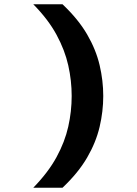

<svg xmlns="http://www.w3.org/2000/svg" viewBox="-20 -770 640 900"><path d="M273 110H136Q206 38 245 -33.5Q284 -105 300 -176.5Q316 -248 316 -320Q316 -392 300 -463.5Q284 -535 245 -607Q206 -679 136 -750H273Q347 -680 388.5 -608.5Q430 -537 447 -464.5Q464 -392 464 -320Q464 -248 447 -175.5Q430 -103 388.5 -31.5Q347 40 273 110Z"/></svg>

Font: Geist Mono
Style: Bold
Weight: 700
Monospace: yes
Designer: Basement.studio, Andrés Briganti, Mateo Zaragoza
Foundry: Basement.studio, Vercel, Andrés Briganti, Guido Ferreyra, Mateo Zaragoza
Version: Version 1.500; ttfautohint (v1.8.4.7-5d5b)